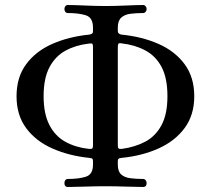

<svg xmlns="http://www.w3.org/2000/svg" viewBox="-20 -746 845 766"><path d="M251 0Q237 0 237 -16Q237 -22 240.5 -27Q244 -32 251 -32Q294 -32 322.5 -41Q351 -50 351 -89V-103Q351 -109 349 -112Q347 -115 337 -116Q257 -124 190.5 -153Q124 -182 85 -234Q46 -286 46 -362Q46 -438 84.5 -490Q123 -542 189 -571Q255 -600 337 -608Q345 -610 348 -612.5Q351 -615 351 -622V-636Q351 -676 322.5 -685Q294 -694 251 -694Q244 -694 240.5 -699Q237 -704 237 -710Q237 -716 240.5 -721Q244 -726 251 -726Q275 -726 319 -724Q363 -722 401 -722Q439 -722 483 -724Q527 -726 551 -726Q557 -726 561 -721Q565 -716 565 -710Q565 -704 561 -699Q557 -694 551 -694Q523 -694 500 -691Q477 -688 463.5 -675.5Q450 -663 450 -636V-622Q450 -611 464 -608Q546 -600 612 -571Q678 -542 716.5 -490Q755 -438 755 -362Q755 -287 716.5 -235Q678 -183 612 -153.5Q546 -124 464 -116Q455 -115 452.5 -112Q450 -109 450 -103V-89Q450 -62 463.5 -50Q477 -38 500 -35Q523 -32 551 -32Q557 -32 561 -27Q565 -22 565 -16Q565 0 551 0Q527 0 483 -1.5Q439 -3 401 -3Q363 -3 319 -1.5Q275 0 251 0ZM466 -152Q518 -159 559 -180.5Q600 -202 624 -246Q648 -290 648 -362Q648 -435 624.5 -479Q601 -523 559.5 -545Q518 -567 465 -573Q455 -575 452.5 -571.5Q450 -568 450 -558V-166Q450 -157 453 -154Q456 -151 466 -152ZM334 -152Q346 -151 348.5 -154Q351 -157 351 -166V-558Q351 -568 348.5 -571Q346 -574 334 -572Q282 -566 241.5 -544Q201 -522 177.5 -478Q154 -434 154 -362Q154 -292 177 -247.5Q200 -203 240.5 -180.5Q281 -158 334 -152Z"/></svg>

Font: Zen Old Mincho Medium
Style: Regular
Weight: 500
Designer: Yoshimichi Ohira
Foundry: Positype
Version: Version 1.500